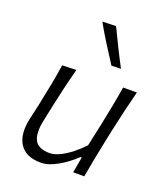

<svg xmlns="http://www.w3.org/2000/svg" viewBox="-144 -875 845 983"><g transform="rotate(20 278.5 -383.5)"><path d="M194.5 10.5Q112 10.5 78.5 -40.8Q45 -92 65 -182.5Q69.5 -203 74.5 -223.8Q79.5 -244.5 85 -271.5Q98.5 -335 108.5 -387.5Q118.5 -440 127 -495.5L203.5 -498Q188.5 -442.5 176.2 -389.5Q164 -336.5 151 -276.5L134 -196Q119 -125.5 138 -88.2Q157 -51 220 -51Q244.5 -51 274.8 -65.8Q305 -80.5 335.5 -104.5Q366 -128.5 391.5 -156L417.5 -276.5Q430 -336 440 -388Q450 -440 459 -495.5H534Q519.5 -440 507 -387.2Q494.5 -334.5 481 -271L470 -219.5Q457 -158 447.2 -106.8Q437.5 -55.5 427.5 0H367L382.5 -86H375.5Q354 -65 323.2 -42.8Q292.5 -20.5 258.5 -5Q224.5 10.5 194.5 10.5ZM364.5 -580Q333 -629 302 -677.8Q271 -726.5 243.5 -776.5L317.5 -778.5Q340 -731.5 365 -681Q390 -630.5 416 -581.5Z"/></g></svg>

Font: Commissioner Flair Light
Style: Italic
Weight: 300
Italic angle: -12°
Designer: Kostas Bartsokas
Foundry: Kostas Bartsokas
Version: Version 1.000; ttfautohint (v1.8.3)